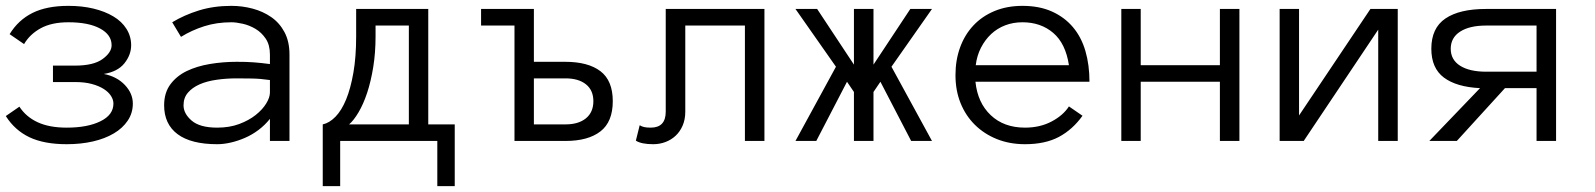

<svg xmlns="http://www.w3.org/2000/svg" viewBox="-21 -486 5500 662"><path d="M431.2 -330.1Q431.2 -296.9 408 -267.8Q384.8 -238.8 336.9 -231Q381.8 -222.2 409.4 -193.1Q437 -164.1 437 -128.9Q437 -96.2 419.4 -70.1Q401.9 -43.9 371.3 -25.9Q340.8 -7.8 299.3 1.7Q257.8 11.2 209 11.2Q130.9 11.2 80.3 -12.9Q29.8 -37.1 -1 -85.9L45.9 -118.2Q68.8 -83 108.9 -64.5Q148.9 -45.9 209 -45.9Q280.8 -45.9 325.4 -67.9Q370.1 -89.8 370.1 -128.9Q370.1 -142.1 361.6 -155.5Q353 -168.9 336.4 -179.4Q319.8 -189.9 295.4 -196.5Q271 -203.1 237.8 -203.1H161.6V-259.8H237.8Q301.8 -259.8 332.8 -282.5Q363.8 -305.2 363.8 -330.1Q363.8 -366.2 324 -387.7Q284.2 -409.2 214.8 -409.2Q157.2 -409.2 119.6 -388.7Q82 -368.2 62 -334L12.2 -368.2Q42 -417 91.1 -441.4Q140.1 -465.8 214.8 -465.8Q262.2 -465.8 301.5 -456.3Q340.8 -446.8 369.9 -429.4Q398.9 -412.1 415 -386.5Q431.2 -360.8 431.2 -330.1Z M544.9 -123Q544.9 -166 566.4 -195.1Q587.9 -224.1 622.8 -241Q657.7 -257.8 702.9 -265.4Q748 -272.9 794.9 -272.9Q813 -272.9 827.4 -272.5Q841.8 -272 854.7 -271Q867.7 -270 880.9 -268.6Q894 -267.1 909.7 -265.1V-297.9Q909.7 -331.1 895.3 -352.5Q880.9 -374 859.9 -386.5Q838.9 -398.9 815.9 -404.1Q793 -409.2 776.9 -409.2Q726.1 -409.2 683.1 -395.5Q640.1 -381.8 603 -358.9L572.8 -409.2Q613.8 -434.1 664.8 -450Q715.8 -465.8 776.9 -465.8Q814 -465.8 849.9 -456.3Q885.7 -446.8 914.3 -427Q942.9 -407.2 960 -375Q977.1 -342.8 977.1 -297.9V0H909.7V-76.2Q892.1 -54.2 869.9 -37.6Q847.7 -21 823.2 -10.5Q798.8 0 774.4 5.6Q750 11.2 728 11.2Q637.7 11.2 591.3 -23.4Q544.9 -58.1 544.9 -123ZM728 -45.9Q770 -45.9 803.5 -58.3Q836.9 -70.8 860.4 -89.4Q883.8 -107.9 896.7 -128.9Q909.7 -149.9 909.7 -167V-210Q877 -214.8 846.9 -215.3Q816.9 -215.8 794.9 -215.8Q758.8 -215.8 725.3 -210.9Q691.9 -206.1 667 -195.1Q642.1 -184.1 627 -166.5Q611.8 -148.9 611.8 -123Q611.8 -94.2 639.9 -70.1Q668 -45.9 728 -45.9Z M1091.8 -57.1Q1114.7 -62 1135.7 -83.5Q1156.7 -105 1172.4 -143.1Q1188 -181.2 1197.5 -235.6Q1207 -290 1207 -360.8V-455.1H1455.6V-57.1H1546.9V155.8H1486.8V0H1151.9V155.8H1091.8ZM1273.9 -360.8Q1273.9 -304.2 1265.9 -254.6Q1257.8 -205.1 1244.9 -166Q1231.9 -127 1215.3 -98.9Q1198.7 -70.8 1182.6 -57.1H1388.7V-397.9H1273.9Z M1637.7 -455.1H1819.8V-272.9H1927.7Q2006.8 -272.9 2049.3 -240.5Q2091.8 -208 2091.8 -137.2Q2091.8 -65.9 2049.3 -33Q2006.8 0 1928.7 0H1752.9V-397.9H1637.7ZM2024.9 -137.2Q2024.9 -174.8 1999.3 -195.3Q1973.6 -215.8 1928.7 -215.8H1819.8V-57.1H1928.7Q1973.6 -57.1 1999.3 -78.1Q2024.9 -99.1 2024.9 -137.2Z M2614.7 -455.1V0H2547.4V-397.9H2341.8V-101.1Q2341.8 -74.2 2332.8 -53.2Q2323.7 -32.2 2308.6 -18.1Q2293.5 -3.9 2273.4 3.7Q2253.4 11.2 2231.4 11.2Q2190.4 11.2 2171.4 -1L2184.6 -54.2Q2191.4 -49.8 2200 -47.9Q2208.5 -45.9 2222.7 -45.9Q2274.4 -45.9 2274.4 -101.1V-455.1Z M2861.3 -255.9 2721.7 -455.1H2796.4L2923.3 -263.2V-455.1H2990.7V-263.2L3117.7 -455.1H3192.4L3052.7 -255.9L3192.4 0H3120.6L3014.6 -204.1L2990.7 -168.9V0H2923.3V-168.9L2899.4 -204.1L2793.5 0H2721.7Z M3342.3 -204.1Q3349.6 -131.8 3395 -88.9Q3440.4 -45.9 3513.2 -45.9Q3564.5 -45.9 3604.5 -66.9Q3644.5 -87.9 3664.6 -119.1L3711.4 -86.9Q3677.2 -39.1 3629.9 -13.9Q3582.5 11.2 3513.2 11.2Q3460.4 11.2 3416.5 -6.3Q3372.6 -23.9 3340.6 -55.4Q3308.6 -86.9 3291 -130.4Q3273.4 -173.8 3273.4 -227.1Q3273.4 -278.8 3289.3 -322.5Q3305.2 -366.2 3335.2 -398.2Q3365.2 -430.2 3408.2 -448Q3451.2 -465.8 3504.4 -465.8Q3562.5 -465.8 3606 -446.3Q3649.4 -426.8 3678.5 -392.3Q3707.5 -357.9 3721.4 -310.1Q3735.4 -262.2 3735.4 -204.1ZM3664.6 -261.2Q3653.3 -335.9 3610.4 -372.6Q3567.4 -409.2 3504.4 -409.2Q3472.2 -409.2 3444.8 -398.7Q3417.5 -388.2 3396.5 -368.7Q3375.5 -349.1 3361.3 -321.5Q3347.2 -293.9 3343.3 -261.2Z M4252.4 0H4185.1V-204.1H3912.1V0H3845.2V-455.1H3912.1V-261.2H4185.1V-455.1H4252.4Z M4391.1 -455.1H4458V-87.9L4704.1 -455.1H4798.3V0H4731V-383.8L4474.1 0H4391.1Z M5082 -182.1Q5001 -186 4957.5 -218.5Q4914.1 -251 4914.1 -317.9Q4914.1 -389.2 4962.6 -422.1Q5011.2 -455.1 5102.1 -455.1H5344.2V0H5276.9V-182.1H5168L5002 0H4907.2ZM4981 -317.9Q4981 -279.8 5013.4 -259.3Q5045.9 -238.8 5103 -238.8H5276.9V-397.9H5103Q5045.9 -397.9 5013.4 -377Q4981 -356 4981 -317.9Z"/></svg>

Font: Anonymous Pro
Style: Regular
Weight: 400
Monospace: yes
Designer: Mark Simonson
Version: Version 1.003